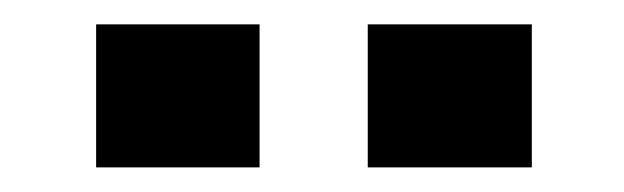

<svg xmlns="http://www.w3.org/2000/svg" viewBox="-20 -678 507 156"><path d="M58.1 -542V-658.2H190.9V-542ZM278.8 -542V-658.2H412.1V-542Z"/></svg>

Font: Akaash Gobhi
Style: Regular
Weight: 400
Designer: Kulbir Singh Thind, MD
Foundry: Punjab Online
Version: Version 1.200